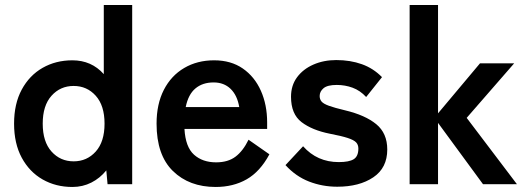

<svg xmlns="http://www.w3.org/2000/svg" viewBox="-20 -733 2096 764"><path d="M268 11Q202 11 149.5 -19Q97 -49 66.5 -105.5Q36 -162 36 -241Q36 -320 66.5 -376.5Q97 -433 149.5 -463Q202 -493 268 -493Q344 -493 393 -438V-713H506V0H408L403 -55Q378 -24 343.5 -6.5Q309 11 268 11ZM273 -91Q326 -91 361 -130Q396 -169 396 -241Q396 -313 361 -352Q326 -391 273 -391Q220 -391 185 -352Q150 -313 150 -241Q150 -169 185 -130Q220 -91 273 -91Z M838 11Q733 11 668 -52.5Q603 -116 603 -241Q603 -319 632 -375.5Q661 -432 713 -462.5Q765 -493 832 -493Q899 -493 946 -460.5Q993 -428 1018 -372Q1043 -316 1043 -246V-220H714Q718 -148 752 -117.5Q786 -87 840 -87Q887 -87 917 -109.5Q947 -132 969 -177L1052 -119Q1015 -50 961.5 -19.5Q908 11 838 11ZM719 -307H932Q924 -354 897.5 -379.5Q871 -405 830 -405Q786 -405 757.5 -381Q729 -357 719 -307Z M1322 10Q1263 10 1210 -10.5Q1157 -31 1116 -76L1186 -151Q1242 -88 1328 -88Q1369 -88 1387.5 -99.5Q1406 -111 1406 -142Q1406 -157 1397 -166.5Q1388 -176 1363.5 -184Q1339 -192 1292 -201Q1222 -215 1180 -247Q1138 -279 1138 -348Q1138 -393 1162 -425.5Q1186 -458 1227 -476Q1268 -494 1318 -494Q1374 -494 1420 -477.5Q1466 -461 1500 -426L1437 -347Q1413 -373 1383 -384Q1353 -395 1320 -395Q1283 -395 1267.5 -382Q1252 -369 1252 -351Q1252 -338 1259.5 -329Q1267 -320 1289 -312Q1311 -304 1353 -294Q1433 -275 1477 -239Q1521 -203 1521 -138Q1521 -65 1465.5 -27.5Q1410 10 1322 10Z M1610 0V-713H1723V-282L1890 -481H2026L1837 -264L2037 0H1902L1723 -244V0Z"/></svg>

Font: Zen Kaku Gothic Antique
Style: Bold
Weight: 700
Designer: Yoshimichi Ohira
Foundry: Positype
Version: Version 1.001